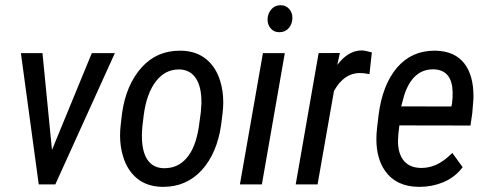

<svg xmlns="http://www.w3.org/2000/svg" viewBox="-20 -705 1864 734"><path d="M142.6 -500 178.7 -131.8 330.6 -501 331.1 -502H332H416.5H419.4L418 -499.5L191.9 -1L191.4 0H189.9H129.9H128.4L127.9 -1.5L60.1 -500V-502H62H141.1H142.6Z M529.3 -263.7 523.9 -217.8 522.5 -192.9Q522.5 -189 522.5 -185.1Q522.5 -128.9 541.5 -97.7Q562 -64 603.5 -62Q606.4 -62 608.9 -62Q659.2 -62 692.4 -99.6Q728 -139.6 740.2 -220.7L747.6 -274.9L750 -308.1Q750 -312 750 -315.4Q750 -372.1 730 -403.8Q709 -437.5 668 -439.5Q665.5 -439.5 663.1 -439.5Q611.8 -439.5 576.7 -395Q540 -347.7 529.3 -263.7ZM441.4 -227.1 446.8 -273.4Q462.4 -381.3 521.5 -447.3Q579.1 -511.2 667 -511.2Q669.9 -511.2 673.3 -511.2Q731 -509.8 768.6 -478.5Q806.2 -447.8 822.3 -393.6Q833.5 -356.4 833.5 -314Q833.5 -294.4 831.1 -273.9L825.2 -226.6Q809.6 -119.1 751 -54.2Q692.4 9.3 604.5 9.3Q601.6 9.3 598.6 9.3Q541.5 7.8 503.9 -22.9Q466.3 -53.7 450.2 -107.9Q439 -145 439 -187Q439 -206.5 441.4 -227.1Z M1015.1 -596.2Q1002.9 -609.9 1002.9 -629.9Q1002.9 -631.3 1002.9 -632.8Q1003.9 -653.3 1016.6 -668.5Q1029.3 -684.1 1050.8 -685.1Q1052.2 -685.1 1053.2 -685.1Q1072.3 -685.1 1085.4 -670.9Q1098.1 -656.7 1097.7 -636.7Q1097.7 -635.3 1097.7 -633.8Q1096.7 -612.8 1084 -597.7Q1071.3 -582.5 1049.8 -582Q1048.3 -582 1046.9 -582Q1027.3 -582 1015.1 -596.2ZM981 0H979.5H899.4H897L897.5 -2L984.9 -500.5V-502H986.3H1066.9H1068.8L1068.4 -499.5L981.4 -1.5Z M1392.6 -421.4 1390.6 -421.9Q1371.1 -425.8 1355 -425.8Q1295.4 -425.8 1256.8 -357.4L1194.3 -1.5V0H1192.9H1112.3H1110.4L1110.8 -2L1197.8 -500.5L1198.2 -502H1199.7L1277.3 -502.4H1279.3L1278.8 -500L1269.5 -457Q1311.5 -512.2 1362.8 -512.2Q1363.8 -512.2 1365.2 -512.2Q1376.5 -511.7 1399.9 -504.9H1401.9L1401.4 -502.9L1392.6 -423.3Z M1705.6 -297.9 1708 -308.6Q1710.9 -329.6 1710.4 -353Q1708.5 -436 1640.6 -439.9Q1637.7 -439.9 1635.3 -439.9Q1557.6 -439.9 1525.4 -341.3L1513.7 -298.3ZM1673.3 -7.8Q1630.9 9.3 1585 9.3Q1582.5 9.3 1580.1 9.3Q1494.1 8.3 1452.1 -51.8Q1418.9 -99.1 1418.9 -173.3Q1418.9 -193.4 1421.4 -215.3L1427.2 -264.6Q1441.9 -381.3 1498.5 -447.3Q1554.2 -511.2 1640.1 -511.2Q1643.1 -511.2 1646 -511.2Q1719.2 -509.3 1755.4 -461.9Q1790 -417 1790 -337.4Q1790 -333.5 1790 -329.6V-329.1L1785.6 -273.9L1778.8 -226.1V-225.1H1777.3L1506.8 -225.6Q1501.5 -188 1501.5 -165.5Q1501.5 -163.6 1501.5 -162.1Q1502.4 -116.2 1524.4 -89.8Q1546.4 -64 1587.9 -63Q1589.8 -63 1591.8 -63Q1619.6 -63 1646.5 -74.7Q1675.8 -87.4 1708 -119.1L1709.5 -120.1L1710.4 -118.7L1748 -66.9L1748.5 -65.9L1748 -64.9Q1732.9 -45.4 1714.4 -31.2Q1695.8 -17.1 1673.3 -7.8Z"/></svg>

Font: MAUL Condensed Italic
Style: Condenced Regular Italic
Weight: 400
Italic angle: -12°
Designer: MAUL
Version: Version 1.0; 2020; ttfautohint (v1.8.3)